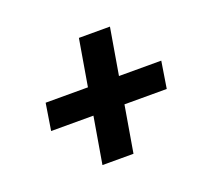

<svg xmlns="http://www.w3.org/2000/svg" viewBox="-78 -636 656 593"><g transform="rotate(-20 250.0 -340.0)"><path d="M166 -143 192 -296H53L67 -384H206L232 -537H334L308 -384H447L433 -296H294L268 -143Z"/></g></svg>

Font: Iosevka SS18 Semibold
Style: Italic
Weight: 600
Italic angle: -9°
Monospace: yes
Designer: Belleve Invis
Foundry: Belleve Invis
Version: Version 25.1.1; ttfautohint (v1.8.4)